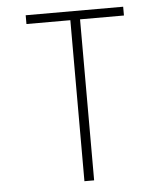

<svg xmlns="http://www.w3.org/2000/svg" viewBox="-53 -781 705 828"><g transform="rotate(-5 300.0 -367.5)"><path d="M279 0V-697H89V-735H511V-697H321V0Z"/></g></svg>

Font: Iosevka Aile Extralight
Style: Regular
Weight: 200
Designer: Belleve Invis
Foundry: Belleve Invis
Version: Version 31.1.0; ttfautohint (v1.8.4)